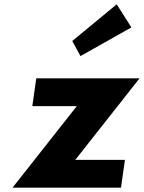

<svg xmlns="http://www.w3.org/2000/svg" viewBox="-20 -863 667 890"><path d="M353 -603 589 -736 521 -843 315 -673ZM149 -500 148 -499 130 -372 131 -371H336L38 7H539L541 6L559 -121L557 -122H329L627 -500Z"/></svg>

Font: Hussar Woodtype
Style: SeBdObl
Weight: 900
Foundry: Cannot Into Space Fonts
Version: Version 1.07